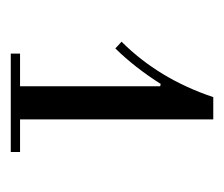

<svg xmlns="http://www.w3.org/2000/svg" viewBox="-50 -694 422 362"><g transform="rotate(90 161.0 -513.0)"><path d="M58.6 -531.2Q128.9 -601.6 163.1 -704.1H205.1V-339.8H266.6V-322.3H81.1V-339.8H142.6V-604L138.2 -605Q107.4 -556.2 71.3 -519.5Z"/></g></svg>

Font: Theano Didot
Style: Regular
Weight: 400
Designer: Alexey Kryukov
Version: Version 2.0